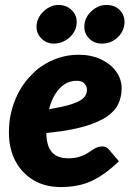

<svg xmlns="http://www.w3.org/2000/svg" viewBox="-20 -747 539 775"><path d="M225 8Q162 8 115 -20Q68 -48 42 -97.5Q16 -147 16 -212Q16 -232 18 -252.5Q20 -273 25 -293Q34 -332 51.5 -367Q69 -402 94 -431Q107 -445 120.5 -458Q134 -471 150 -481Q181 -502 218.5 -514Q256 -526 298 -526Q348 -526 387.5 -507.5Q427 -489 449 -458Q471 -427 471 -391Q471 -356 457 -326.5Q443 -297 408 -274Q384 -259 350.5 -246.5Q317 -234 271.5 -225Q226 -216 167 -210Q167 -203 167.5 -196Q168 -189 169 -183Q175 -144 196.5 -126Q218 -108 256 -108Q282 -108 303 -115Q324 -122 338 -132Q347 -138 355.5 -143.5Q364 -149 373 -152.5Q382 -156 393 -156Q409 -156 420 -143L460 -96Q405 -43 352 -17.5Q299 8 225 8ZM178 -306Q206 -311 229.5 -316Q253 -321 270.5 -327Q288 -333 301 -340Q316 -348 323.5 -359.5Q331 -371 331 -385Q331 -398 321 -409.5Q311 -421 289 -421Q263 -421 241.5 -407.5Q220 -394 203.5 -368Q187 -342 178 -306ZM289 -648Q285 -616 258 -593.5Q231 -571 197 -571Q166 -571 145 -594Q124 -617 128 -648Q132 -680 158.5 -703.5Q185 -727 216 -727Q250 -727 271.5 -704Q293 -681 289 -648ZM482 -649Q478 -616 452 -593.5Q426 -571 391 -571Q359 -571 338 -593.5Q317 -616 321 -649Q325 -681 351.5 -704Q378 -727 410 -727Q445 -727 465.5 -704Q486 -681 482 -649Z"/></svg>

Font: Aleo Black
Style: Italic
Weight: 900
Italic angle: -7°
Designer: Alessio Laiso
Foundry: Alessio Laiso
Version: Version 2.001;gftools[0.9.29]